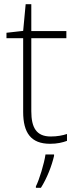

<svg xmlns="http://www.w3.org/2000/svg" viewBox="-20 -679 368 920"><path d="M223 -25C154 -25 130 -68 130 -146V-496H298V-530H130V-659H103L91 -531L11 -522V-496H91V-143C91 -43 128 10 220 10C254 10 279 4 301 -4V-37C280 -30 254 -25 223 -25ZM239 68V61H198C192 104 168 183 152 214V221H176C205 175 228 116 239 68Z"/></svg>

Font: Noto Sans Ethiopic ExtraLight
Style: Regular
Weight: 200
Designer: Monotype Design Team
Foundry: Monotype Imaging Inc.
Version: Version 2.102